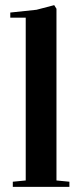

<svg xmlns="http://www.w3.org/2000/svg" viewBox="-20 -727 319 747"><path d="M199.7 -692.9V-24.9L250 -20V0H29.8V-20L80.1 -24.9V-658.2H20V-678.2L122.1 -689L190.9 -707Z"/></svg>

Font: VidalokaRegular
Style: Regular
Weight: 400
Designer: Cyreal (www.cyreal.org)
Foundry: Cyreal (www.cyreal.org)
Version: Version 1.000